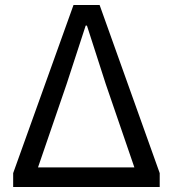

<svg xmlns="http://www.w3.org/2000/svg" viewBox="-20 -753 696 773"><path d="M33 0V-56L276 -733H381L623 -56V0ZM133 -79H521L406 -414L330 -650H325L248 -414Z"/></svg>

Font: Noto Sans HK
Style: Regular
Weight: 400
Designer: Ryoko NISHIZUKA 西塚涼子 (kana, bopomofo & ideographs); Paul D. Hunt (Latin, Greek & Cyrillic); Sandoll Communications 산돌커뮤니
Foundry: Adobe
Version: Version 2.004-H2;hotconv 1.0.118;makeotfexe 2.5.65603